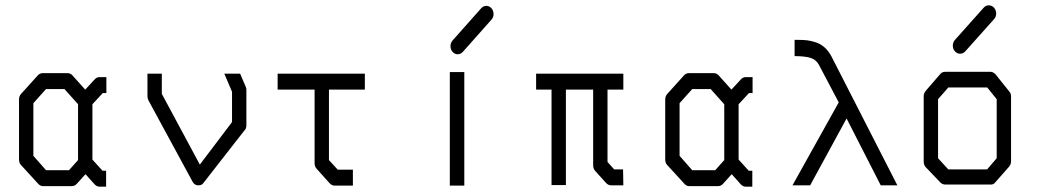

<svg xmlns="http://www.w3.org/2000/svg" viewBox="-20 -747 3928 722"><path d="M327.5 -147 365.5 -105H379V-45H354.5Q344 -45 335.5 -54L301.5 -92L269 -56Q261 -47 250 -47H142Q131.5 -47 123.5 -56L58.5 -127Q51.5 -134.5 51.5 -148V-372Q51.5 -385 58.5 -393L122.5 -464Q130 -472 141.5 -472H233Q245 -472 252 -464L300.5 -410L335.5 -448Q343.5 -457 354.5 -457H380V-397H366.5L327.5 -355ZM273.5 -145V-355L222.5 -412H153L105.5 -359V-161L153 -107H239.5Z M883 -470 903.5 -422Q906.5 -416 906.5 -409V-276Q906.5 -262.5 898 -255L745 -59Q744.5 -58.5 743 -56.8Q741.5 -55 740.5 -54Q734.5 -50 726.5 -50Q711 -50 704 -64L538 -370Q534.5 -377 534.5 -386V-470H588.5V-394L731.5 -128L852.5 -288V-402L823.5 -470Z M1024 -410V-470H1352V-410H1217V-145L1250 -109H1307V-49H1238.5Q1228 -49 1219.5 -58L1171 -112Q1163 -121 1163 -133V-410Z M1671.5 -476H1726V-49H1671.5ZM1682 -552Q1674 -560.5 1674 -573Q1674 -586 1682 -595L1789.5 -716Q1798 -725 1808.5 -725Q1820 -725 1828 -716Q1836 -707 1836 -694Q1836 -681.5 1828 -673L1720.5 -552Q1712.5 -543 1701 -543Q1690 -543 1682 -552Z M1996 -410V-470H2324V-410H2264.5V-138L2289.5 -110H2323L2324 -50H2279Q2267 -50 2259 -59L2217.5 -105Q2210.5 -113 2210.5 -126V-410H2108V-51H2054V-410Z M2757.5 -147 2795.5 -105H2809V-45H2784.5Q2774 -45 2765.5 -54L2731.5 -92L2699 -56Q2691 -47 2680 -47H2572Q2561.5 -47 2553.5 -56L2488.5 -127Q2481.5 -134.5 2481.5 -148V-372Q2481.5 -385 2488.5 -393L2552.5 -464Q2560 -472 2571.5 -472H2663Q2675 -472 2682 -464L2730.5 -410L2765.5 -448Q2773.5 -457 2784.5 -457H2810V-397H2796.5L2757.5 -355ZM2703.5 -145V-355L2652.5 -412H2583L2535.5 -359V-161L2583 -107H2669.5Z M2968 -536V-597H2984.5Q3001.5 -597 3014.5 -595.5Q3027.5 -594 3045.8 -588.5Q3064 -583 3079.5 -569.8Q3095 -556.5 3106 -536L3354.5 -50H3292L3163.5 -301.5L3026.5 -50H2960L3134 -362L3059 -504Q3048 -524 3025.8 -530Q3003.5 -536 2968 -536Z M3507.5 -374V-152L3546 -110H3692L3728 -152V-374L3692.5 -418H3546ZM3462.5 -407 3517 -470Q3523.5 -477 3535 -477H3704.5Q3715 -477 3724 -467L3774.5 -404Q3782 -396 3782 -385V-140Q3782 -129 3773.5 -119L3721.5 -60Q3716 -53 3706 -53H3702.5H3535Q3525 -53 3517 -60L3461.5 -118Q3453.5 -126 3453.5 -140V-387Q3453.5 -396 3462.5 -407ZM3571 -554Q3563 -562.5 3563 -575Q3563 -588 3571 -597L3679 -718Q3687 -727 3698 -727Q3710 -727 3718 -718Q3726 -709 3726 -696Q3726 -683.5 3718 -675L3610 -554Q3602 -545 3590 -545Q3579 -545 3571 -554Z"/></svg>

Font: 3270 Nerd Font Mono SemCond
Style: Regular
Weight: 400
Monospace: yes
Version: Version 3.0.1;Nerd Fonts 3.1.1